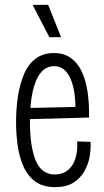

<svg xmlns="http://www.w3.org/2000/svg" viewBox="-20 -758 429 789"><path d="M207 11Q156 11 124.5 -12.5Q93 -36 76 -75Q59 -114 52.5 -161Q46 -208 46 -256Q46 -313 54 -363.5Q62 -414 79 -454Q96 -494 126.5 -517Q157 -540 202 -540Q242 -540 270 -520.5Q298 -501 315 -466Q332 -431 339.5 -382.5Q347 -334 346 -275L85 -268V-314L310 -319L290 -302Q291 -357 281.5 -398.5Q272 -440 252.5 -463Q233 -486 202 -486Q169 -486 147 -458.5Q125 -431 114 -380.5Q103 -330 103 -258Q103 -157 126.5 -99Q150 -41 206 -41Q228 -41 245.5 -50Q263 -59 275 -76Q287 -93 293 -118.5Q299 -144 297 -177L352 -175Q354 -147 348.5 -115Q343 -83 326.5 -54Q310 -25 281 -7Q252 11 207 11ZM183 -605 114 -738H178L231 -605Z"/></svg>

Font: Bricolage Grotesque Condensed ExtraLight
Style: Regular
Weight: 250
Width: 3
Designer: Mathieu Triay
Foundry: Atelier Triay
Version: Version 1.000;gftools[0.9.30]